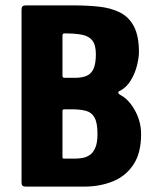

<svg xmlns="http://www.w3.org/2000/svg" viewBox="-20 -693 584 713"><path d="M504 -195Q504 -124 475 -81Q446 -38 398 -19Q350 0 292 0H75Q60 0 60 -14V-658Q60 -673 75 -673H252Q302 -673 346 -668.5Q390 -664 424 -647.5Q458 -631 477 -595.5Q496 -560 496 -499Q496 -480 489 -451Q482 -422 466 -395Q450 -368 424 -355Q418 -353 419.5 -348.5Q421 -344 424 -342Q457 -326 480.5 -284Q504 -242 504 -195ZM342 -196Q342 -237 331 -256.5Q320 -276 299 -281.5Q278 -287 247 -287H219Q212 -287 212 -281V-111Q212 -107 213 -105.5Q214 -104 220 -104H260Q272 -104 286.5 -106.5Q301 -109 313.5 -117.5Q326 -126 334 -144.5Q342 -163 342 -196ZM336 -492Q336 -526 323 -542.5Q310 -559 284.5 -564Q259 -569 221 -569H219Q212 -569 212 -560V-411Q212 -404 220 -404H258Q285 -404 302 -411.5Q319 -419 327.5 -438Q336 -457 336 -492Z"/></svg>

Font: Glory Thin ExtraBold
Style: Regular
Weight: 800
Version: Version 1.011